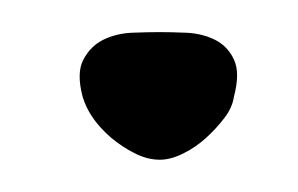

<svg xmlns="http://www.w3.org/2000/svg" viewBox="-20 -97 185 119"><path d="M31.2 -37.1Q27.3 -51.8 31.7 -60.1Q36.1 -68.4 43.9 -72.3Q51.8 -76.2 61.5 -76.7Q71.3 -77.1 79.1 -77.1Q85.9 -77.1 95.7 -76.7Q105.5 -76.2 113.3 -72.3Q121.1 -68.4 125 -60.1Q128.9 -51.8 125 -37.1Q124 -30.3 119.1 -23.9Q114.3 -17.6 107.9 -11.7Q101.6 -5.9 93.8 -2Q85.9 2 79.1 2Q71.3 2 63.5 -2Q55.7 -5.9 48.8 -11.7Q42 -17.6 37.6 -23.9Q33.2 -30.3 31.2 -37.1Z"/></svg>

Font: Annie Use Your Telescope
Style: Regular
Weight: 400
Designer: Kimberly Geswein
Foundry: Kimberly Geswein
Version: Version 1.002 2001